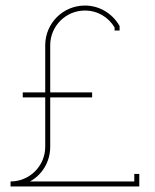

<svg xmlns="http://www.w3.org/2000/svg" viewBox="-20 -672 557 692"><path d="M18 -18V0H482V-45H464V-18H88C132 -42 161 -89 161 -143V-321H312V-339H161V-509C161 -578 217 -634 286 -634C332 -634 371 -610 393 -573V-562H411V-579L410 -580C385 -623 339 -652 286 -652C207 -652 143 -588 143 -509V-339H62V-321H143V-143C143 -74 87 -18 18 -18Z"/></svg>

Font: Rawengulk
Style: Light
Weight: 300
Version: Version 0.9